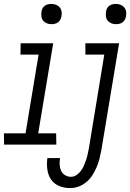

<svg xmlns="http://www.w3.org/2000/svg" viewBox="-45 -742 668 985"><path d="M219 -618Q206 -618 195 -622.5Q184 -627 176.5 -636Q169 -645 167.5 -657.5Q166 -670 168 -683Q169 -691 173.5 -699.5Q178 -708 185.5 -713Q193 -718 201.5 -720Q210 -722 218 -722Q231 -722 242.5 -717.5Q254 -713 261.5 -704Q269 -695 271 -682.5Q273 -670 270 -657Q269 -649 264 -640.5Q259 -632 252 -627Q245 -622 236 -620Q227 -618 219 -618ZM244 0H-24L-25 -58H86L153 -462H60L61 -520H228L151 -58H243ZM550 -618Q537 -618 526 -622.5Q515 -627 507.5 -636Q500 -645 498.5 -657.5Q497 -670 499 -683Q500 -691 504.5 -699.5Q509 -708 516.5 -713Q524 -718 532.5 -720Q541 -722 549 -722Q562 -722 573.5 -717.5Q585 -713 592.5 -704Q600 -695 602 -682.5Q604 -670 601 -657Q600 -649 595 -640.5Q590 -632 583 -627Q576 -622 567.5 -620Q559 -618 550 -618ZM315 223Q285 223 258.5 212Q232 201 217 179Q202 157 198 128Q194 99 198 69H263Q260 86 261 103Q262 120 268.5 134Q275 148 288.5 156.5Q302 165 319 165Q334 165 347.5 156Q361 147 370.5 134Q380 121 386 106.5Q392 92 397 77.5Q402 63 405 48Q408 33 411 19L490 -462H393V-520H566L475 28Q471 50 465.5 72Q460 94 451 115Q442 136 429.5 156Q417 176 398.5 191.5Q380 207 358.5 215Q337 223 315 223Z"/></svg>

Font: Iosevka Light Extended Oblique
Style: Regular
Weight: 300
Width: 7
Italic angle: -9°
Monospace: yes
Designer: Belleve Invis
Foundry: Belleve Invis
Version: Version 32.5.0; ttfautohint (v1.8.4)